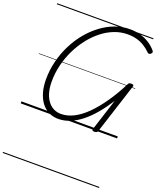

<svg xmlns="http://www.w3.org/2000/svg" viewBox="-254 -1168 1519 1820"><g transform="rotate(20 505.0 -257.5)"><path d="M384 17Q331 17 287 -4.5Q243 -26 212 -67Q181 -108 164 -166Q147 -224 147 -297Q147 -390 169 -479Q191 -568 231 -648.5Q271 -729 325.5 -795.5Q380 -862 446 -911.5Q512 -961 585 -988Q658 -1015 735 -1015Q793 -1015 843 -1000.5Q893 -986 933.5 -959.5Q974 -933 1003 -898Q1011 -889 1009.5 -880.5Q1008 -872 996 -863Q985 -855 977.5 -857.5Q970 -860 961 -869Q932 -898 897 -919Q862 -940 821 -951Q780 -962 730 -962Q662 -962 596.5 -936.5Q531 -911 472.5 -864.5Q414 -818 365.5 -755.5Q317 -693 281 -619Q245 -545 225 -463Q205 -381 205 -297Q205 -235 218.5 -186.5Q232 -138 257 -104.5Q282 -71 316 -53.5Q350 -36 392 -36Q456 -36 520.5 -69Q585 -102 648 -165Q711 -228 772 -316Q833 -404 889 -514Q892 -524 899.5 -529Q907 -534 922 -534Q951 -534 945 -515L781 -5Q778 4 770.5 9Q763 14 748 14Q719 14 726 -5L829 -326Q779 -248 726 -184.5Q673 -121 616.5 -76Q560 -31 502 -7Q444 17 384 17ZM0 490H972V500H0ZM0 -20H972V0H0ZM0 -505H972V-500H0ZM0 -1010H972V-1000H0Z"/></g></svg>

Font: Playwrite AU TAS Guides
Style: Regular
Weight: 400
Designer: Veronika Burian, José Scaglione
Foundry: TypeTogether
Version: Version 1.003